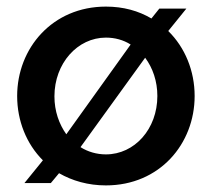

<svg xmlns="http://www.w3.org/2000/svg" viewBox="-20 -552 642 582"><path d="M490 -458 545 -526H463L439 -496C400 -519 354 -532 301 -532C139 -532 32 -406 32 -261C32 -186 60 -116 110 -66L54 3H134L159 -27C199 -4 247 10 301 10C464 10 570 -116 570 -261C570 -337 541 -408 490 -458ZM301 -438C328 -438 354 -431 376 -417L181 -145C159 -176 145 -215 145 -260C145 -360 215 -438 301 -438ZM301 -84C273 -84 246 -92 224 -106L420 -377C443 -346 457 -306 457 -261C457 -161 388 -84 301 -84Z"/></svg>

Font: FIGSv2-sans-serif SemiBold
Style: Regular
Weight: 600
Designer: Matt McInerney, Pablo Impallari, Rodrigo Fuenzalida,Mirko Velimirovic
Foundry: Matt McInerney, Pablo Impallari, Rodrigo Fuenzalida
Version: Version 4.021;hotconv 1.0.109;makeotfexe 2.5.65596